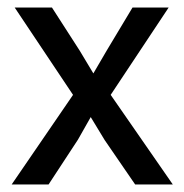

<svg xmlns="http://www.w3.org/2000/svg" viewBox="-20 -490 488 510"><path d="M274 -238 439 0H339L258 -118L221 -179L187 -119L109 0H11L174 -238L19 -470H118L192 -355L228 -295L263 -355L332 -470H428Z"/></svg>

Font: Mukta
Style: Regular
Weight: 400
Designer: Girish Dalvi and Yashodeep Gholap
Foundry: Ek Type
Version: Version 2.538;PS 1.001;hotconv 16.6.51;makeotf.lib2.5.65220;